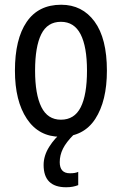

<svg xmlns="http://www.w3.org/2000/svg" viewBox="-20 -567 514 810"><path d="M431 -269Q431 -141 382 -65.5Q333 10 235 10Q144 10 93.5 -65.5Q43 -141 43 -269Q43 -402 92.5 -474.5Q142 -547 238 -547Q327 -547 379 -476Q431 -405 431 -269ZM128 -269Q128 -169 154.5 -115.5Q181 -62 237 -62Q294 -62 320.5 -114.5Q347 -167 347 -269Q347 -370 320 -422.5Q293 -475 237 -475Q180 -475 154 -422.5Q128 -370 128 -269ZM232 117Q232 164 275 164Q287 164 295.5 162.5Q304 161 310 158V214Q300 218 287.5 220.5Q275 223 259 223Q164 223 164 129Q164 90 187.5 52.5Q211 15 246 -13L292 0Q259 33 245.5 60.5Q232 88 232 117Z"/></svg>

Font: Avrile Sans Condensed
Style: Regular
Weight: 400
Width: 3
Designer: Monotype Design Team
Foundry: Monotype Imaging Inc.
Version: Version 2.001;September 10, 2019;FontCreator 11.5.0.2425 64-